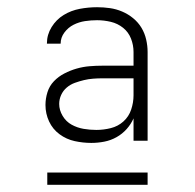

<svg xmlns="http://www.w3.org/2000/svg" viewBox="-20 -713 540 532"><path d="M233 -317Q210 -317 187 -322Q164 -327 145 -341Q126 -355 116 -376.5Q106 -398 106 -422Q106 -440 111.5 -457.5Q117 -475 129.5 -488Q142 -501 158.5 -509.5Q175 -518 192.5 -523Q210 -528 228 -529.5Q246 -531 264 -531H350V-569Q350 -588 343 -606Q336 -624 321 -636Q306 -648 287 -652.5Q268 -657 249 -657Q232 -657 215.5 -654.5Q199 -652 184 -644.5Q169 -637 158.5 -623Q148 -609 148 -592H110V-593Q110 -617 123 -638Q136 -659 156.5 -671.5Q177 -684 201 -688.5Q225 -693 249 -693Q267 -693 284.5 -690.5Q302 -688 318.5 -681Q335 -674 349 -662.5Q363 -651 372 -636Q381 -621 385 -603.5Q389 -586 389 -569V-323H350V-385Q343 -369 331 -355.5Q319 -342 303 -333Q287 -324 269 -320.5Q251 -317 233 -317ZM247 -353Q267 -353 287 -358Q307 -363 322 -376.5Q337 -390 343.5 -409.5Q350 -429 350 -449V-496H264Q251 -496 238 -495Q225 -494 212.5 -491Q200 -488 187.5 -483.5Q175 -479 165 -470.5Q155 -462 149.5 -450Q144 -438 144 -425Q144 -408 153.5 -392Q163 -376 178.5 -367.5Q194 -359 211.5 -356Q229 -353 247 -353ZM111 -201V-235H389V-201Z"/></svg>

Font: Iosevka Term Curly Extralight
Style: Regular
Weight: 200
Designer: Belleve Invis
Foundry: Belleve Invis
Version: Version 32.3.0